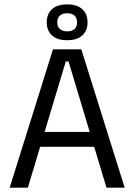

<svg xmlns="http://www.w3.org/2000/svg" viewBox="-20 -867 621 887"><path d="M24.7 0 224.7 -639H355.7L556 0H471.9L296.6 -583H283.9L108.7 0ZM144.3 -188.7V-257.6H435.5V-188.7ZM196 -762.8V-764.5Q196 -802.1 219.9 -824.3Q243.7 -846.6 290.5 -846.6Q336.9 -846.6 360.6 -824.3Q384.4 -802.1 384.4 -764.5V-762.8Q384.4 -726.1 360.6 -703.7Q336.9 -681.2 290.5 -681.2Q243.7 -681.2 219.9 -703.7Q196 -726.1 196 -762.8ZM244.7 -763.1Q244.7 -743.6 256.5 -732.9Q268.3 -722.2 290.5 -722.2Q312.7 -722.2 324.3 -732.9Q335.9 -743.6 335.9 -763.1V-764.5Q335.9 -784.2 324.3 -794.9Q312.7 -805.7 290.5 -805.7Q268.3 -805.7 256.5 -794.9Q244.7 -784.2 244.7 -764.5Z"/></svg>

Font: Anek Gurmukhi Medium
Style: Regular
Weight: 500
Designer: Sarang Kulkarni (Gurmukhi), Yesha Goshar (Latin)
Foundry: Ek Type
Version: Version 1.003